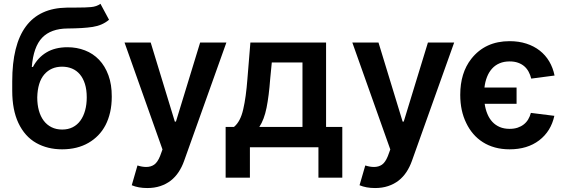

<svg xmlns="http://www.w3.org/2000/svg" viewBox="-20 -767 2956 1000"><path d="M303.3 10.7Q227.6 10.7 168.7 -22.4Q109 -56.1 75.6 -126.8Q43.7 -195 43.7 -294.4V-343.4Q43.7 -723.4 328.1 -727.3L378.9 -727.6Q403.4 -727.6 422.1 -728.2Q440.7 -728.7 453.5 -730.1Q483.3 -732.6 503.2 -747.2L547.9 -664.1Q513.1 -634.6 462.7 -626.8Q437.1 -622.9 404.7 -620.9Q372.2 -619 331.7 -618.6Q245.4 -617.9 199.9 -571Q154.1 -523.4 145.6 -418.3H151.6Q177.2 -467.3 222.1 -494.1Q267 -521 331.7 -521Q380 -521 422.4 -504.6Q464.8 -488.3 495.9 -455.8Q527 -423.3 544.7 -375Q562.5 -326.7 562.1 -263.5Q562.1 -219.5 553.6 -182.4Q545.1 -145.2 529.5 -115.2Q513.8 -85.2 491.3 -62.1Q468.8 -39.1 441.1 -23.1Q382.8 10.7 303.3 10.7ZM304 -92.3Q334.9 -92.3 358.7 -104.4Q382.5 -116.5 398.6 -138.7Q414.8 -160.9 423.3 -191.8Q431.8 -222.7 431.8 -259.9Q431.8 -299.7 422.4 -329.7Q413 -359.7 396 -379.8Q378.9 -399.9 355.3 -409.8Q331.7 -419.7 303.3 -419.7Q246.1 -419.7 210.9 -379.6Q176.1 -339.5 174 -259.9Q174 -222.3 182.5 -191.4Q191.1 -160.5 207.6 -138.5Q224.1 -116.5 248.4 -104.4Q272.7 -92.3 304 -92.3Z M747.2 212.4Q700.6 212.4 666.2 197.8L696 94.8Q720.5 102.6 741.5 102.6Q765.6 102.6 783 90.6Q800.4 78.5 813.6 46.2L826.3 11.4L628.6 -545.5H764.9L890.6 -133.5H896.3L1022.4 -545.5H1159.1L938.9 71Q927.6 103 910.3 129.1Q893.1 155.2 869.3 173.7Q845.5 192.1 815 202.2Q784.4 212.4 747.2 212.4Z M1762.8 158.4H1638.5V0H1281.6V158.4H1155.2V-105.8H1198.5Q1232.6 -133.9 1246.8 -197.8Q1254.3 -230.1 1259.6 -269Q1264.9 -307.9 1268.5 -354.4L1284.1 -545.5H1678.3V-105.8H1762.8ZM1555.4 -105.8V-441.8H1395.6L1387.1 -354.4Q1380.7 -267.8 1368.3 -205.8Q1355.8 -143.8 1330.6 -105.8Z M1933.6 212.4Q1887.1 212.4 1852.6 197.8L1882.5 94.8Q1907 102.6 1927.9 102.6Q1952.1 102.6 1969.5 90.6Q1986.9 78.5 2000 46.2L2012.8 11.4L1815 -545.5H1951.3L2077.1 -133.5H2082.7L2208.8 -545.5H2345.5L2125.4 71Q2114 103 2096.8 129.1Q2079.5 155.2 2055.8 173.7Q2032 192.1 2001.4 202.2Q1970.9 212.4 1933.6 212.4Z M2634.2 10.7Q2593 10.7 2558.1 1.1Q2523.1 -8.5 2494.9 -26.5Q2466.6 -44.4 2445 -69.6Q2423.3 -94.8 2408.4 -126.1Q2377.1 -189.6 2377.1 -272.7Q2377.1 -387.4 2434.7 -460.6Q2507.1 -552.6 2634.2 -552.6Q2681.8 -552.6 2721.4 -539.8Q2761 -527 2791 -503.6Q2821 -480.1 2840.6 -447.1Q2860.1 -414.1 2868.3 -373.6L2746.8 -357.6Q2742.2 -376.8 2733.3 -393.3Q2724.4 -409.8 2710.8 -421.7Q2697.1 -433.6 2678.1 -440.3Q2659.1 -447.1 2634.2 -447.1Q2604.8 -447.1 2581.9 -437.3Q2558.9 -427.6 2542.8 -409.6Q2526.6 -391.7 2516.7 -366.7Q2506.7 -341.6 2503.2 -311.1H2670.5V-226.2H2504.3Q2508.5 -197.4 2518.5 -173.5Q2528.4 -149.5 2544.4 -132.3Q2560.4 -115.1 2582.7 -105.5Q2605.1 -95.9 2634.2 -95.9Q2657.3 -95.9 2675.6 -101.9Q2693.9 -108 2707.7 -118.8Q2721.6 -129.6 2730.8 -144.9Q2740.1 -160.2 2745 -179L2867.2 -163.7Q2849.8 -83.1 2788 -35.9Q2726.6 10.7 2634.2 10.7Z"/></svg>

Font: Linik Sans SemiBold
Style: Regular
Weight: 600
Designer: Fonts by Rasmus Andersson / Changes by Cristiano Sobral with parts from Marc Monis
Foundry: rsms
Version: Version 3.020; ttfautohint (v1.6)